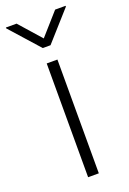

<svg xmlns="http://www.w3.org/2000/svg" viewBox="-181 -790 565 841"><g transform="rotate(-20 102.0 -369.5)"><path d="M77.1 -530.3H127V0H77.1ZM102.5 -637.7 192.4 -739.3H241.2V-735.4L120.1 -599.6H84L-37.1 -735.4V-739.3H12.7Z"/></g></svg>

Font: Pretendard ExtraLight
Style: Regular
Weight: 200
Designer: Base glyphs from Inter by Rasmus Andersson; Hangeul glyphs from Noto Sans CJK(Source Han Sans) by Jang Soo-young and Kan
Foundry: Kil Hyung-jin
Version: Version 1.309